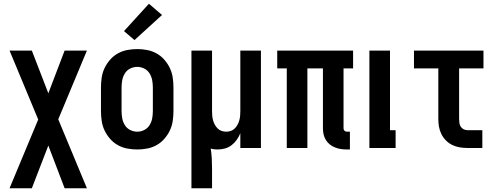

<svg xmlns="http://www.w3.org/2000/svg" viewBox="-20 -790 2653 1025"><path d="M31 215 184 -152 31 -520H150L238 -292L325 -520H444L291 -153L444 215H325L238 -13L150 215Z M713 8Q686 8 659.5 3Q633 -2 609.5 -15Q586 -28 568 -48.5Q550 -69 538.5 -93Q527 -117 523 -143.5Q519 -170 519 -197V-323Q519 -350 523 -376.5Q527 -403 538.5 -427Q550 -451 568 -471.5Q586 -492 609.5 -505Q633 -518 659.5 -523Q686 -528 713 -528Q739 -528 765.5 -523Q792 -518 815.5 -505Q839 -492 857 -471.5Q875 -451 886.5 -427Q898 -403 902 -376.5Q906 -350 906 -323V-197Q906 -170 902 -143.5Q898 -117 886.5 -93Q875 -69 857 -48.5Q839 -28 815.5 -15Q792 -2 765.5 3Q739 8 713 8ZM713 -87Q732 -87 750 -96Q768 -105 778.5 -122Q789 -139 792.5 -158.5Q796 -178 796 -197V-323Q796 -342 792.5 -361.5Q789 -381 778.5 -398Q768 -415 750 -424Q732 -433 713 -433Q693 -433 675 -424Q657 -415 646.5 -398Q636 -381 632.5 -361.5Q629 -342 629 -323V-197Q629 -178 632.5 -158.5Q636 -139 646.5 -122Q657 -105 675 -96Q693 -87 713 -87ZM698 -576 642 -624 775 -770 845 -710Z M1002 215V-520H1112V-197Q1112 -185 1113 -172.5Q1114 -160 1117.5 -147.5Q1121 -135 1127 -124Q1133 -113 1142 -104Q1151 -95 1163 -91Q1175 -87 1188 -87Q1200 -87 1212 -91Q1224 -95 1233 -104Q1242 -113 1248 -124Q1254 -135 1257.5 -147.5Q1261 -160 1262 -172.5Q1263 -185 1263 -197V-520H1373V0H1263V-79Q1256 -61 1244.5 -44.5Q1233 -28 1217 -15.5Q1201 -3 1181.5 2.5Q1162 8 1142 8Q1133 8 1123.5 7Q1114 6 1105 3Q1109 29 1110.5 55Q1112 81 1112 107V215Z M1832 8Q1815 8 1799 5.5Q1783 3 1768 -3Q1753 -9 1740.5 -19Q1728 -29 1719.5 -43Q1711 -57 1707.5 -72.5Q1704 -88 1704 -105V-425H1621V0H1511V-425H1460V-520H1865V-425H1814V-105Q1814 -97 1819 -92Q1824 -87 1832 -87H1848V8Z M1952 0V-520H2062V-95H2092V0Z M2475 0Q2454 0 2433.5 -3.5Q2413 -7 2394.5 -16Q2376 -25 2361 -40Q2346 -55 2336.5 -74Q2327 -93 2323.5 -113.5Q2320 -134 2320 -155V-425H2190V-520H2561V-425H2431V-155Q2431 -144 2432.5 -133.5Q2434 -123 2439.5 -114Q2445 -105 2455 -100Q2465 -95 2475 -95H2555V0Z"/></svg>

Font: Iosevka QP
Style: Bold
Weight: 700
Designer: Belleve Invis
Foundry: Belleve Invis
Version: Version 20.0.0; ttfautohint (v1.8.4)